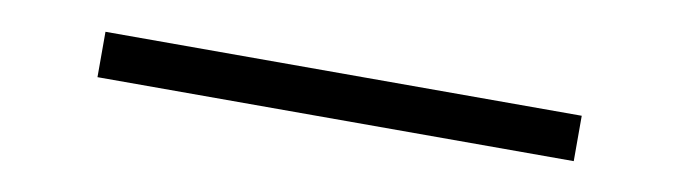

<svg xmlns="http://www.w3.org/2000/svg" viewBox="-22 139 902 255"><g transform="rotate(10 429.0 266.5)"><path d="M108 297.7V236.5H750.3V297.7H108Z"/></g></svg>

Font: Lohit Gujarati
Style: Regular
Weight: 400
Version: 2.92.4